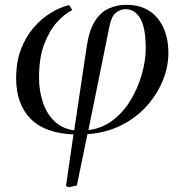

<svg xmlns="http://www.w3.org/2000/svg" viewBox="-20 -547 765 797"><path d="M265 230 254 225 285 11Q165 6 106 -55Q47 -116 47 -222Q47 -289 66.5 -341Q86 -393 118.5 -431Q151 -469 190 -493Q229 -517 267 -526L280 -505Q250 -491 218 -456.5Q186 -422 164 -365Q142 -308 142 -225Q142 -169 158.5 -121Q175 -73 207.5 -42.5Q240 -12 288 -6L340 -354Q350 -421 373.5 -458.5Q397 -496 431 -511.5Q465 -527 504 -527Q588 -527 633.5 -472Q679 -417 679 -327Q679 -271 656.5 -214.5Q634 -158 591 -109Q548 -60 485.5 -28Q423 4 343 10L299 223ZM347 -7Q404 -14 448.5 -48Q493 -82 523 -132.5Q553 -183 569 -239.5Q585 -296 585 -347Q585 -431 562.5 -470Q540 -509 502 -509Q480 -509 461.5 -494.5Q443 -480 435 -441Z"/></svg>

Font: Literata 72pt
Style: Italic
Weight: 400
Italic angle: -2°
Designer: Latin by Veronika Burian and Jose Scaglione. Greek by Irene Vlachou. Cyrillic by Vera Evstafieva
Foundry: TypeTogether
Version: Version 3.002